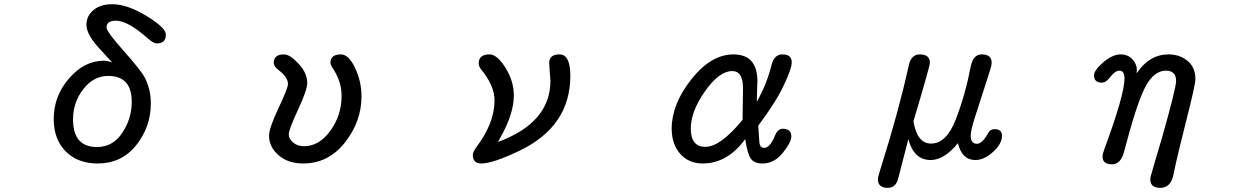

<svg xmlns="http://www.w3.org/2000/svg" viewBox="-20 -783 6040 923"><path d="M519.5 -482.4 468.8 -538.1Q395.5 -613.3 395.5 -664.1Q395.5 -706.1 429.2 -734.4Q462.9 -762.7 519.5 -762.7Q591.8 -762.7 684.6 -706.1Q777.3 -649.4 777.3 -617.2Q777.3 -574.2 734.4 -574.2Q717.8 -574.2 691.4 -597.7Q594.7 -683.6 537.1 -683.6Q492.2 -683.6 492.2 -650.4Q492.2 -630.9 575.2 -537.6Q658.2 -444.3 675.8 -410.2Q705.1 -353.5 705.1 -287.1Q705.1 -172.9 634.8 -85Q564.5 2.9 450.2 2.9Q353.5 2.9 295.9 -55.2Q238.3 -113.3 238.3 -210.9Q238.3 -321.3 312 -406.2Q385.7 -491.2 479.5 -491.2Q497.1 -491.2 519.5 -482.4ZM500 -418Q429.7 -418 380.4 -354.5Q331.1 -291 331.1 -209Q331.1 -76.2 446.3 -76.2Q522.5 -76.2 567.9 -144.5Q613.3 -212.9 613.3 -293.9Q613.3 -418 500 -418Z M1345.7 -521.5Q1374 -521.5 1415.5 -476.6Q1457 -431.6 1457 -383.8Q1457 -350.6 1412.6 -255.4Q1368.2 -160.2 1368.2 -136.7Q1368.2 -115.2 1389.2 -97.7Q1410.2 -80.1 1441.4 -80.1Q1514.6 -80.1 1568.4 -154.8Q1622.1 -229.5 1622.1 -321.3Q1622.1 -390.6 1582 -451.2Q1568.4 -471.7 1568.4 -481.4Q1568.4 -521.5 1619.1 -521.5Q1656.2 -521.5 1687 -456.5Q1717.8 -391.6 1717.8 -319.3Q1717.8 -199.2 1638.2 -98.1Q1558.6 2.9 1437.5 2.9Q1364.3 2.9 1318.8 -37.1Q1273.4 -77.1 1273.4 -129.9Q1273.4 -167 1318.8 -263.2Q1364.3 -359.4 1364.3 -378.9Q1364.3 -412.1 1320.3 -445.3Q1295.9 -463.9 1295.9 -481.4Q1295.9 -521.5 1345.7 -521.5Z M2374 -100.6Q2626 -193.4 2626 -394.5L2621.1 -463.9L2620.1 -480.5Q2620.1 -521.5 2669.9 -521.5Q2721.7 -521.5 2721.7 -418Q2721.7 -174.8 2475.6 -57.6Q2348.6 2.9 2293.9 2.9Q2252.9 2.9 2252.9 -38.1Q2252.9 -52.7 2272.5 -79.1Q2357.4 -192.4 2357.4 -300.8Q2357.4 -370.1 2293.9 -448.2Q2281.2 -463.9 2281.2 -477.5Q2281.2 -521.5 2333 -521.5Q2370.1 -521.5 2410.2 -457Q2450.2 -392.6 2450.2 -324.2Q2450.2 -236.3 2385.7 -122.1L2381.8 -114.3Z M3625 -178.7 3630.9 -94.7Q3634.8 -72.3 3654.3 -72.3Q3680.7 -72.3 3704.1 -127.9Q3718.8 -164.1 3742.2 -164.1Q3784.2 -164.1 3784.2 -127Q3784.2 -99.6 3743.2 -48.3Q3702.1 2.9 3646.5 2.9Q3606.4 2.9 3589.8 -19.5Q3573.2 -42 3562.5 -114.3Q3476.6 2.9 3358.4 2.9Q3291 2.9 3250 -43.5Q3209 -89.8 3209 -165Q3209 -282.2 3303.7 -401.9Q3398.4 -521.5 3505.9 -521.5Q3621.1 -521.5 3621.1 -391.6L3619.1 -335L3618.2 -293.9Q3667 -380.9 3688.5 -468.8Q3701.2 -521.5 3741.2 -521.5Q3786.1 -521.5 3786.1 -483.4Q3786.1 -453.1 3747.1 -371.1Q3708 -289.1 3625 -178.7ZM3549.8 -207 3551.8 -358.4Q3551.8 -441.4 3500 -441.4Q3437.5 -441.4 3369.1 -344.2Q3300.8 -247.1 3300.8 -165Q3300.8 -77.1 3371.1 -77.1Q3443.4 -77.1 3549.8 -207Z M4371.1 -200.2Q4388.7 -92.8 4456.1 -92.8Q4529.3 -92.8 4574.2 -207.5Q4619.1 -322.3 4646.5 -462.9Q4658.2 -521.5 4699.2 -521.5Q4747.1 -521.5 4747.1 -482.4Q4747.1 -467.8 4740.2 -447.3L4666 -216.8Q4646.5 -155.3 4646.5 -130.9Q4646.5 -91.8 4676.8 -91.8Q4702.1 -91.8 4730.5 -143.6Q4740.2 -162.1 4760.7 -162.1Q4796.9 -162.1 4796.9 -129.9Q4796.9 -91.8 4753.9 -52.7Q4710.9 -13.7 4668.9 -13.7Q4604.5 -13.7 4585 -94.7Q4518.6 -13.7 4454.1 -13.7Q4373 -13.7 4346.7 -114.3L4298.8 71.3Q4288.1 120.1 4248 120.1Q4200.2 120.1 4200.2 78.1Q4200.2 68.4 4214.8 22.5Q4299.8 -247.1 4347.7 -463.9Q4358.4 -521.5 4401.4 -521.5Q4450.2 -521.5 4450.2 -481.4Q4450.2 -463.9 4371.1 -200.2Z M5444.3 -430.7Q5504.9 -521.5 5597.7 -521.5Q5651.4 -521.5 5689 -490.2Q5726.6 -459 5726.6 -403.3Q5726.6 -375 5684.1 -209Q5641.6 -43 5621.1 56.6Q5608.4 120.1 5557.6 120.1Q5509.8 120.1 5509.8 79.1Q5509.8 67.4 5517.6 44.9L5530.3 0L5564.5 -115.2Q5633.8 -359.4 5633.8 -393.6Q5633.8 -443.4 5585 -443.4Q5526.4 -443.4 5484.9 -363.3Q5443.4 -283.2 5383.8 -53.7Q5368.2 6.8 5325.2 6.8Q5280.3 6.8 5280.3 -30.3Q5280.3 -43 5289.1 -66.4Q5385.7 -328.1 5385.7 -405.3Q5385.7 -443.4 5361.3 -443.4Q5339.8 -443.4 5313.5 -408.2Q5295.9 -385.7 5277.3 -385.7Q5239.3 -385.7 5239.3 -420.9Q5239.3 -445.3 5283.7 -483.4Q5328.1 -521.5 5367.2 -521.5Q5402.3 -521.5 5423.8 -498Q5445.3 -474.6 5445.3 -446.3L5444.3 -435.5Z"/></svg>

Font: MotoyaLMaru
Style: W3 mono
Weight: 400
Version: Version 1.01